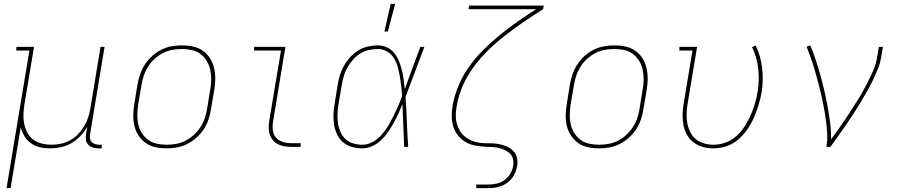

<svg xmlns="http://www.w3.org/2000/svg" viewBox="-20 -764 4690 999"><path d="M14 215 133 -501H65V-520H157L107 -220Q103 -194 102 -168.5Q101 -143 106 -119Q111 -95 122.5 -73.5Q134 -52 153.5 -37.5Q173 -23 197.5 -17Q222 -11 248 -11Q272 -11 296 -16Q320 -21 343 -33Q366 -45 384.5 -64Q403 -83 416.5 -105Q430 -127 438 -151Q446 -175 450 -199L503 -520H524L449 -68Q447 -57 448 -45.5Q449 -34 456.5 -26Q464 -18 474.5 -14.5Q485 -11 497 -11H510L509 8H493Q477 8 463 3.5Q449 -1 439 -11.5Q429 -22 427 -37.5Q425 -53 428 -68L434 -105Q420 -79 398.5 -56.5Q377 -34 351 -19Q325 -4 296.5 2Q268 8 241 8Q213 8 187.5 2Q162 -4 141.5 -18.5Q121 -33 107.5 -55Q94 -77 88 -102L35 215Z M847 8Q817 8 789 2Q761 -4 739 -19.5Q717 -35 701.5 -58Q686 -81 679.5 -108.5Q673 -136 673.5 -165Q674 -194 679 -223L695 -323Q700 -350 709 -377Q718 -404 733.5 -428Q749 -452 771 -472Q793 -492 818.5 -505Q844 -518 872 -523Q900 -528 926 -528Q956 -528 984 -522Q1012 -516 1034.5 -500.5Q1057 -485 1072 -462Q1087 -439 1093.5 -411.5Q1100 -384 1100 -355Q1100 -326 1095 -297L1078 -197Q1074 -170 1065 -143Q1056 -116 1040.5 -92Q1025 -68 1002.5 -48Q980 -28 954.5 -15Q929 -2 901 3Q873 8 847 8ZM848 -11Q872 -11 897 -15.5Q922 -20 945.5 -32Q969 -44 989 -62.5Q1009 -81 1023.5 -103.5Q1038 -126 1046 -150.5Q1054 -175 1058 -200L1074 -300Q1079 -326 1079 -352Q1079 -378 1073.5 -402.5Q1068 -427 1055 -448Q1042 -469 1022.5 -483.5Q1003 -498 978 -503.5Q953 -509 926 -509Q902 -509 876.5 -504.5Q851 -500 828 -488Q805 -476 784.5 -457.5Q764 -439 750 -416.5Q736 -394 728 -369.5Q720 -345 716 -320L699 -220Q695 -194 694.5 -168Q694 -142 699.5 -117.5Q705 -93 718 -72Q731 -51 750.5 -36.5Q770 -22 795.5 -16.5Q821 -11 848 -11Z M1494 0Q1476 0 1458.5 -3Q1441 -6 1425.5 -14Q1410 -22 1399.5 -35Q1389 -48 1383.5 -64.5Q1378 -81 1378 -99Q1378 -117 1381 -136L1442 -501H1302V-520H1465L1401 -132Q1397 -110 1399.5 -87.5Q1402 -65 1415.5 -49Q1429 -33 1450 -26Q1471 -19 1494 -19H1544V0Z M1865 8Q1837 8 1811 0.5Q1785 -7 1765.5 -23.5Q1746 -40 1734.5 -63.5Q1723 -87 1718.5 -113.5Q1714 -140 1715 -168Q1716 -196 1721 -223L1737 -323Q1741 -349 1749 -374.5Q1757 -400 1770.5 -423.5Q1784 -447 1803 -467.5Q1822 -488 1845 -502Q1868 -516 1894.5 -522Q1921 -528 1946 -528Q1972 -528 1994.5 -517Q2017 -506 2032 -487Q2047 -468 2056 -445.5Q2065 -423 2071 -399Q2077 -375 2080.5 -350Q2084 -325 2086 -300Q2106 -355 2126 -410Q2146 -465 2167 -520H2188Q2163 -455 2139 -389.5Q2115 -324 2090 -260Q2095 -195 2097 -130Q2099 -65 2104 0H2083Q2080 -55 2078.5 -110.5Q2077 -166 2074 -222Q2064 -197 2052.5 -172Q2041 -147 2027.5 -123Q2014 -99 1998.5 -76.5Q1983 -54 1962.5 -34.5Q1942 -15 1916 -3.5Q1890 8 1865 8ZM1866 -11Q1893 -11 1918.5 -25Q1944 -39 1964 -61Q1984 -83 1999 -108Q2014 -133 2026.5 -158.5Q2039 -184 2050.5 -210Q2062 -236 2072 -263Q2071 -289 2068 -314.5Q2065 -340 2060.5 -365.5Q2056 -391 2049.5 -415.5Q2043 -440 2030 -461Q2017 -482 1995 -495.5Q1973 -509 1947 -509Q1923 -509 1899 -503.5Q1875 -498 1854 -485Q1833 -472 1816 -452.5Q1799 -433 1787 -411.5Q1775 -390 1768.5 -367Q1762 -344 1758 -320L1741 -220Q1737 -196 1736 -171Q1735 -146 1738.5 -122.5Q1742 -99 1751.5 -77.5Q1761 -56 1777.5 -40.5Q1794 -25 1817.5 -18Q1841 -11 1866 -11ZM1980 -600 2013 -744H2036L1998 -600Z M2458 215V196H2523Q2544 196 2565.5 191Q2587 186 2605.5 172.5Q2624 159 2635.5 139Q2647 119 2650 98Q2653 81 2649.5 65Q2646 49 2635.5 37.5Q2625 26 2611 19Q2597 12 2581.5 7.5Q2566 3 2549.5 1.5Q2533 0 2516 0H2515Q2486 -1 2458 -5.5Q2430 -10 2407 -22.5Q2384 -35 2366 -56Q2348 -77 2339.5 -102.5Q2331 -128 2330.5 -156.5Q2330 -185 2335 -214Q2344 -267 2366 -319Q2388 -371 2421.5 -418Q2455 -465 2496 -505.5Q2537 -546 2581.5 -582.5Q2626 -619 2673.5 -652Q2721 -685 2769 -716H2418L2421 -735H2809L2806 -716Q2756 -685 2707.5 -652Q2659 -619 2612.5 -583Q2566 -547 2523.5 -506Q2481 -465 2446 -418Q2411 -371 2388 -318Q2365 -265 2356 -211Q2352 -188 2351.5 -165.5Q2351 -143 2356.5 -122Q2362 -101 2373 -83Q2384 -65 2400.5 -52Q2417 -39 2437.5 -31Q2458 -23 2480.5 -20.5Q2503 -18 2525.5 -18.5Q2548 -19 2570 -15.5Q2592 -12 2612 -4Q2632 4 2647.5 18.5Q2663 33 2669 54Q2675 75 2671 98Q2667 123 2654.5 146.5Q2642 170 2620.5 186Q2599 202 2573.5 208.5Q2548 215 2523 215Z M3097 8Q3067 8 3039 2Q3011 -4 2989 -19.5Q2967 -35 2951.5 -58Q2936 -81 2929.5 -108.5Q2923 -136 2923.5 -165Q2924 -194 2929 -223L2945 -323Q2950 -350 2959 -377Q2968 -404 2983.5 -428Q2999 -452 3021 -472Q3043 -492 3068.5 -505Q3094 -518 3122 -523Q3150 -528 3176 -528Q3206 -528 3234 -522Q3262 -516 3284.5 -500.5Q3307 -485 3322 -462Q3337 -439 3343.5 -411.5Q3350 -384 3350 -355Q3350 -326 3345 -297L3328 -197Q3324 -170 3315 -143Q3306 -116 3290.5 -92Q3275 -68 3252.5 -48Q3230 -28 3204.5 -15Q3179 -2 3151 3Q3123 8 3097 8ZM3098 -11Q3122 -11 3147 -15.5Q3172 -20 3195.5 -32Q3219 -44 3239 -62.5Q3259 -81 3273.5 -103.5Q3288 -126 3296 -150.5Q3304 -175 3308 -200L3324 -300Q3329 -326 3329 -352Q3329 -378 3323.5 -402.5Q3318 -427 3305 -448Q3292 -469 3272.5 -483.5Q3253 -498 3228 -503.5Q3203 -509 3176 -509Q3152 -509 3126.5 -504.5Q3101 -500 3078 -488Q3055 -476 3034.5 -457.5Q3014 -439 3000 -416.5Q2986 -394 2978 -369.5Q2970 -345 2966 -320L2949 -220Q2945 -194 2944.5 -168Q2944 -142 2949.5 -117.5Q2955 -93 2968 -72Q2981 -51 3000.5 -36.5Q3020 -22 3045.5 -16.5Q3071 -11 3098 -11Z M3691 8Q3663 8 3636.5 0.5Q3610 -7 3589 -23Q3568 -39 3555 -62Q3542 -85 3536.5 -111.5Q3531 -138 3531.5 -166.5Q3532 -195 3537 -223L3583 -501H3515V-520H3607L3557 -220Q3553 -195 3552.5 -169.5Q3552 -144 3556.5 -120.5Q3561 -97 3572 -75.5Q3583 -54 3601 -39.5Q3619 -25 3643 -18Q3667 -11 3693 -11Q3724 -11 3755 -22Q3786 -33 3811 -55.5Q3836 -78 3854.5 -106.5Q3873 -135 3886 -165Q3899 -195 3908 -225.5Q3917 -256 3922 -287Q3932 -348 3925 -408Q3918 -468 3893 -519L3912 -527Q3938 -473 3945.5 -410.5Q3953 -348 3943 -284Q3937 -251 3927 -218Q3917 -185 3903 -153Q3889 -121 3868.5 -91Q3848 -61 3820.5 -37.5Q3793 -14 3759 -3Q3725 8 3691 8Z M4280 0Q4286 -35 4284 -69Q4282 -103 4277.5 -136.5Q4273 -170 4267 -203Q4261 -236 4253.5 -268.5Q4246 -301 4237.5 -333Q4229 -365 4220 -396.5Q4211 -428 4200 -459.5Q4189 -491 4177 -521L4196 -528Q4212 -490 4225 -450.5Q4238 -411 4249 -371Q4260 -331 4269.5 -290Q4279 -249 4286.5 -207.5Q4294 -166 4299.5 -124Q4305 -82 4304 -39Q4329 -72 4353 -106.5Q4377 -141 4399.5 -175.5Q4422 -210 4444 -245.5Q4466 -281 4485 -317.5Q4504 -354 4521 -391.5Q4538 -429 4544 -468L4553 -520H4574L4565 -468Q4560 -436 4547.5 -405Q4535 -374 4520.5 -344Q4506 -314 4489 -284.5Q4472 -255 4454.5 -226Q4437 -197 4418.5 -168.5Q4400 -140 4380 -111.5Q4360 -83 4340.5 -55.5Q4321 -28 4301 0Z"/></svg>

Font: Iosevka Etoile Thin
Style: Italic
Weight: 100
Italic angle: -9°
Designer: Belleve Invis
Foundry: Belleve Invis
Version: Version 22.1.2; ttfautohint (v1.8.4)